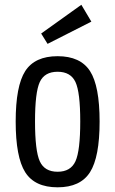

<svg xmlns="http://www.w3.org/2000/svg" viewBox="-20 -789 492 819"><path d="M46.9 -270.6Q46.9 -118.7 87.5 -54.4Q128.2 10 225.7 10Q322.9 10 363.9 -54.4Q404.9 -118.7 404.9 -270.6Q404.9 -422.4 363.9 -485.9Q322.9 -549.3 225.7 -549.3Q128.6 -549.3 87.7 -485.9Q46.9 -422.4 46.9 -270.6ZM129.4 -271Q129.4 -395.4 149.7 -439.1Q170 -482.9 225.7 -482.9Q281.4 -482.9 301.9 -439.1Q322.3 -395.4 322.3 -271Q322.3 -145.9 301.9 -101.1Q281.4 -56.4 225.7 -56.4Q170 -56.4 149.7 -101.1Q129.4 -145.9 129.4 -271ZM182.9 -601.9 369.7 -696.7 327 -768.6 155.6 -646Z"/></svg>

Font: Secuela Black
Style: Regular
Weight: 900
Designer: Fernando Haro
Foundry: deFharo
Version: Version 1.704